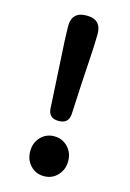

<svg xmlns="http://www.w3.org/2000/svg" viewBox="-116 -800 593 873"><g transform="rotate(15 180.5 -364.0)"><path d="M180.7 13.7Q142.6 13.7 117.2 -13.2Q91.8 -40 91.8 -80.1Q91.8 -120.1 117.2 -147Q142.6 -173.8 180.7 -173.8Q218.8 -173.8 244.6 -147Q270.5 -120.1 270.5 -80.6Q270.5 -41 245.1 -13.7Q219.7 13.7 180.7 13.7ZM180.7 -246.1Q133.8 -246.1 130.9 -291L113.3 -606.4L111.3 -668Q108.4 -742.2 180.7 -742.2Q252.9 -742.2 250 -668L248 -606.4L237.3 -425.8L230.5 -291Q227.5 -246.1 180.7 -246.1Z"/></g></svg>

Font: Bpmf GenSen Rounded B
Style: B
Weight: 700
Foundry: But Ko
Version: Version 1.320